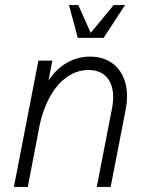

<svg xmlns="http://www.w3.org/2000/svg" viewBox="-20 -740 584 760"><path d="M423 -309 363 0H418L478 -309C501 -430 442 -516 337 -516C269 -516 210 -480 172 -421L187 -500H132L35 0H90L138 -250C168 -381 241 -463 330 -463C406 -463 442 -404 423 -309ZM288 -590H390L475 -720H430L339 -610L290 -720H253Z"/></svg>

Font: Uncut Sans Light Italic
Style: Regular
Weight: 300
Italic angle: -11°
Designer: Kasper Nordkvist
Foundry: UNCUT.wtf
Version: Version 1.304;Glyphs 3.2 (3246)